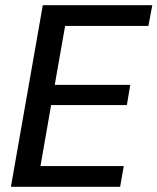

<svg xmlns="http://www.w3.org/2000/svg" viewBox="-20 -720 607 740"><path d="M22 0 145 -700H567L552 -620H231L191 -393H482L469 -315H177L136 -80H457L443 0Z"/></svg>

Font: DM Sans 28pt Medium
Style: Italic
Weight: 500
Italic angle: -10°
Version: Version 4.004;gftools[0.9.30]